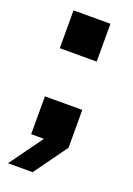

<svg xmlns="http://www.w3.org/2000/svg" viewBox="-130 -572 529 763"><g transform="rotate(20 134.0 -190.0)"><path d="M54 0V-160H212V0L111 140H7L108 0ZM44 -360V-520H200V-360Z"/></g></svg>

Font: Tektur
Style: Bold
Weight: 700
Designer: Adam Jagosz
Foundry: Adam Jagosz
Version: Version 1.005;gftools[0.9.30]